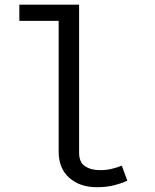

<svg xmlns="http://www.w3.org/2000/svg" viewBox="-20 -777 655 809"><path d="M313.3 -757.4V-133.3Q313.3 -93.3 338.2 -76.7Q363.1 -60 402.6 -60Q426.7 -60 449 -65.1Q471.3 -70.3 493.3 -79L516.4 -15.9Q494.4 -5.1 461.8 3.3Q429.2 11.8 388.2 11.8Q316.4 11.8 271.8 -27.9Q227.2 -67.7 227.2 -137.9V-689.2H61.5V-757.4Z"/></svg>

Font: FiraCode Nerd Font
Style: Regular
Weight: 400
Designer: Carrois Corporate, Edenspiekermann AG, Nikita Prokopov
Foundry: Carrois Corporate, Edenspiekermann AG, Nikita Prokopov
Version: Version 6.002;Nerd Fonts 2.1.0